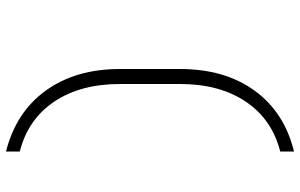

<svg xmlns="http://www.w3.org/2000/svg" viewBox="-200 -680 1000 640"><g transform="rotate(90 300.0 -360.0)"><path d="M485 120Q354 87 282 -12.5Q210 -112 210 -260V-460Q210 -609 282 -708.5Q354 -808 485 -840V-794Q378 -767 319 -679.5Q260 -592 260 -460V-260Q260 -128 319 -40.5Q378 47 485 74Z"/></g></svg>

Font: Pitagon Sans Mono Thin
Style: Regular
Weight: 100
Monospace: yes
Designer: Travis Tran
Foundry: Pitagon
Version: Version 1.001; ttfautohint (v1.8.4.7-5d5b);gftools[0.9.26]